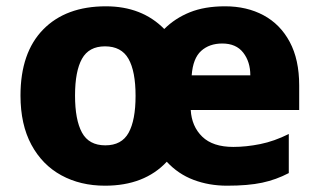

<svg xmlns="http://www.w3.org/2000/svg" viewBox="-20 -579 1013 609"><path d="M694 -559Q763 -559 816 -530.5Q869 -502 899 -446Q929 -390 929 -308V-230H585Q588 -178 621.5 -145.5Q655 -113 720 -113Q761 -113 805.5 -122Q850 -131 896 -154V-30Q856 -9 811.5 0.5Q767 10 700 10Q643 10 594 -8.5Q545 -27 509 -66Q438 10 313 10Q235 10 174.5 -23Q114 -56 79.5 -120Q45 -184 45 -276Q45 -412 117 -485.5Q189 -559 316 -559Q430 -559 501 -487Q535 -521 582 -540Q629 -559 694 -559ZM685 -441Q644 -441 618 -417.5Q592 -394 588 -340H774Q774 -383 751.5 -412Q729 -441 685 -441ZM313 -432Q262 -432 240 -392.5Q218 -353 218 -276Q218 -199 240 -158.5Q262 -118 314 -118Q366 -118 388 -158Q410 -198 410 -275Q410 -353 387.5 -392.5Q365 -432 313 -432Z"/></svg>

Font: Noto Sans Cherokee ExtraBold
Style: Regular
Weight: 800
Designer: Monotype Design Team
Foundry: Monotype Imaging Inc.
Version: Version 2.001; ttfautohint (v1.8.4.7-5d5b)